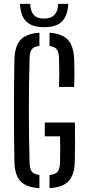

<svg xmlns="http://www.w3.org/2000/svg" viewBox="-20 -977 456 1003"><path d="M185.9 6Q116.5 1.7 86.6 -30.7Q56.8 -63.2 55.4 -131.3Q53.9 -198.7 53.4 -265.5Q52.9 -332.3 52.9 -399.2Q52.9 -466.1 53.4 -532.8Q53.9 -599.6 55.4 -666.2Q57.3 -735.8 87.1 -768.7Q117 -801.6 185.9 -806V-737.2Q156.7 -733.5 146.2 -719.5Q135.7 -705.6 134.6 -675.6Q132.5 -600 131.6 -532.6Q130.8 -465.1 130.8 -400.3Q130.8 -335.4 131.6 -268Q132.5 -200.6 134.6 -124.9Q135.7 -94.9 146.2 -80.7Q156.7 -66.6 185.9 -63.2ZM238.6 6V-62.7Q269.8 -66.1 281.1 -80.2Q292.4 -94.4 293.5 -124.9Q294.1 -149.7 294.3 -172.4Q294.6 -195.1 294.3 -217.8Q294.1 -240.5 293.5 -264.9H214V-336.9H371.3Q372.5 -274.7 372.2 -226Q371.9 -177.3 370.7 -131.3Q368.3 -62.7 338.3 -30.6Q308.3 1.6 238.6 6ZM288.2 -522.7Q289.7 -564.8 289.7 -599.2Q289.7 -633.6 288.2 -675.6Q286.7 -705.5 276.5 -719.2Q266.4 -732.9 238.6 -736.7V-806Q305.4 -801.2 334.9 -769.1Q364.3 -736.9 367.4 -669.2Q368.9 -630.8 368.9 -596.2Q368.9 -561.7 367.4 -522.7ZM210.6 -835Q146.8 -835 117 -865Q87.2 -894.9 84.4 -956.8H137.8Q138.6 -921.3 155.1 -900.6Q171.6 -880 210.6 -880Q247.2 -880 265.1 -900Q283.1 -920 283.5 -956.8H336.5Q333.6 -894.9 304 -865Q274.4 -835 210.6 -835Z"/></svg>

Font: Big Shoulders Stencil Text Thin
Style: Regular
Weight: 100
Designer: Patric King
Foundry: XO Type Co
Version: Version 2.001